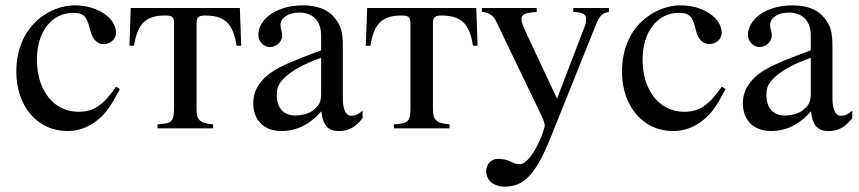

<svg xmlns="http://www.w3.org/2000/svg" viewBox="-20 -480 3211 718"><path d="M414 -156C366 -86 330 -62 273 -62C181 -62 118 -142 118 -257C118 -361 173 -432 254 -432C290 -432 303 -420 313 -383L319 -361C327 -332 345 -315 367 -315C393 -315 414 -334 414 -357C414 -413 344 -460 260 -460C213 -460 165 -442 125 -409C71 -364 41 -295 41 -212C41 -83 120 10 231 10C274 10 312 -4 346 -32C376 -56 396 -85 428 -147Z M882 -309 877 -450H469L464 -309H481C494 -385 519 -422 597 -422C623 -422 631 -418 631 -390V-79C631 -21 620 -19 569 -15V0H777V-15C726 -19 715 -32 715 -72V-390C715 -414 721 -422 747 -422C827 -422 852 -385 865 -309Z M1336 -66C1319 -52 1309 -47 1293 -47C1275 -47 1262 -67 1262 -113V-304C1262 -365 1254 -386 1230 -415C1206 -444 1168 -460 1112 -460C1067 -460 1025 -448 997 -430C962 -408 946 -376 946 -350C946 -323 968 -304 989 -304C1015 -304 1035 -326 1035 -345C1035 -366 1029 -369 1029 -387C1029 -414 1059 -433 1099 -433C1144 -433 1181 -408 1181 -346V-292C1068 -250 1027 -231 997 -211C958 -185 927 -146 927 -94C927 -28 970 10 1032 10C1075 10 1128 -3 1181 -63H1182C1187 -10 1209 10 1246 10C1280 10 1306 0 1336 -38ZM1181 -130C1181 -101 1175 -84 1146 -64C1129 -53 1104 -48 1084 -48C1045 -48 1015 -72 1015 -125C1015 -156 1025 -172 1049 -194C1074 -217 1119 -242 1181 -264Z M1766 -309 1761 -450H1353L1348 -309H1365C1378 -385 1403 -422 1481 -422C1507 -422 1515 -418 1515 -390V-79C1515 -21 1504 -19 1453 -15V0H1661V-15C1610 -19 1599 -32 1599 -72V-390C1599 -414 1605 -422 1631 -422C1711 -422 1736 -385 1749 -309Z M2257 -450H2124V-435C2155 -435 2172 -427 2172 -411C2172 -407 2171 -392 2168 -385L2063 -111L1943 -367C1937 -381 1930 -397 1930 -408C1930 -426 1944 -433 1987 -435V-450H1782V-436C1808 -432 1825 -423 1835 -401L1971 -118C1990 -78 2017 -27 2017 -12C2017 12 1966 134 1924 134C1918 134 1906 133 1895 127C1877 117 1859 114 1841 114C1817 114 1798 135 1798 160C1798 193 1825 218 1868 218C1944 218 1987 165 2043 25L2207 -384C2222 -422 2233 -432 2257 -435Z M2679 -156C2631 -86 2595 -62 2538 -62C2446 -62 2383 -142 2383 -257C2383 -361 2438 -432 2519 -432C2555 -432 2568 -420 2578 -383L2584 -361C2592 -332 2610 -315 2632 -315C2658 -315 2679 -334 2679 -357C2679 -413 2609 -460 2525 -460C2478 -460 2430 -442 2390 -409C2336 -364 2306 -295 2306 -212C2306 -83 2385 10 2496 10C2539 10 2577 -4 2611 -32C2641 -56 2661 -85 2693 -147Z M3167 -66C3150 -52 3140 -47 3124 -47C3106 -47 3093 -67 3093 -113V-304C3093 -365 3085 -386 3061 -415C3037 -444 2999 -460 2943 -460C2898 -460 2856 -448 2828 -430C2793 -408 2777 -376 2777 -350C2777 -323 2799 -304 2820 -304C2846 -304 2866 -326 2866 -345C2866 -366 2860 -369 2860 -387C2860 -414 2890 -433 2930 -433C2975 -433 3012 -408 3012 -346V-292C2899 -250 2858 -231 2828 -211C2789 -185 2758 -146 2758 -94C2758 -28 2801 10 2863 10C2906 10 2959 -3 3012 -63H3013C3018 -10 3040 10 3077 10C3111 10 3137 0 3167 -38ZM3012 -130C3012 -101 3006 -84 2977 -64C2960 -53 2935 -48 2915 -48C2876 -48 2846 -72 2846 -125C2846 -156 2856 -172 2880 -194C2905 -217 2950 -242 3012 -264Z"/></svg>

Font: XITS Math
Style: Regular
Weight: 400
Designer: MicroPress Inc., with final additions and corrections provided by Coen Hoffman, Elsevier (retired)
Version: Version 1.108